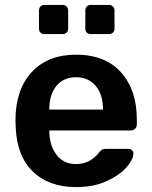

<svg xmlns="http://www.w3.org/2000/svg" viewBox="-20 -753 618 783"><path d="M291 10Q179 10 113.5 -54Q48 -118 44 -236L43 -261Q43 -386 108.5 -458Q174 -530 290 -530Q409 -530 473.5 -458Q538 -386 538 -266V-245Q538 -235 531 -228Q524 -221 513 -221H181V-213Q183 -157 211.5 -120.5Q240 -84 290 -84Q347 -84 383 -130Q392 -141 397 -143.5Q402 -146 414 -146H502Q511 -146 517.5 -141Q524 -136 524 -127Q524 -103 495.5 -70.5Q467 -38 414 -14Q361 10 291 10ZM400 -306V-308Q400 -367 370.5 -402.5Q341 -438 290 -438Q239 -438 210 -402.5Q181 -367 181 -308V-306ZM161 -614Q151 -614 145 -620Q139 -626 139 -636V-710Q139 -720 145 -726.5Q151 -733 161 -733H235Q245 -733 251.5 -726.5Q258 -720 258 -710V-636Q258 -626 251.5 -620Q245 -614 235 -614ZM350 -614Q340 -614 334 -620Q328 -626 328 -636V-710Q328 -720 334 -726.5Q340 -733 350 -733H424Q434 -733 440.5 -726.5Q447 -720 447 -710V-636Q447 -626 440.5 -620Q434 -614 424 -614Z"/></svg>

Font: Rubik AZ
Style: Regular
Weight: 500
Designer: Hubert and Fischer
Foundry: Hubert & Fischer
Version: Version 2.000